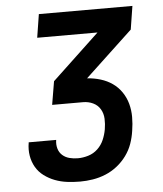

<svg xmlns="http://www.w3.org/2000/svg" viewBox="-53 -781 705 828"><g transform="rotate(-5 300.0 -367.5)"><path d="M261 0Q232 0 204.5 -3.5Q177 -7 152 -16.5Q127 -26 105.5 -42Q84 -58 71 -80.5Q58 -103 53.5 -130Q49 -157 54 -186V-188H173V-187Q170 -168 175 -150.5Q180 -133 193 -121.5Q206 -110 223.5 -105.5Q241 -101 260 -101Q282 -101 305 -108Q328 -115 345.5 -131.5Q363 -148 372.5 -170Q382 -192 386 -215Q390 -238 389 -261Q388 -284 377 -302.5Q366 -321 346 -330.5Q326 -340 303 -340H169L186 -441L391 -634H130L146 -735H551L535 -634L329 -441Q359 -439 387 -430.5Q415 -422 438 -406Q461 -390 477 -366.5Q493 -343 500.5 -315.5Q508 -288 508 -258Q508 -228 503 -198Q499 -170 489.5 -143Q480 -116 462.5 -92Q445 -68 421.5 -49.5Q398 -31 371 -20Q344 -9 316 -4.5Q288 0 261 0Z"/></g></svg>

Font: Iosevka Aile
Style: Bold Italic
Weight: 700
Italic angle: -9°
Designer: Belleve Invis
Foundry: Belleve Invis
Version: Version 28.0.1; ttfautohint (v1.8.4)